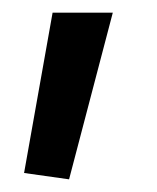

<svg xmlns="http://www.w3.org/2000/svg" viewBox="-20 -128 247 303"><path d="M18 145 63 -108H158L89 155Z"/></svg>

Font: Encode Sans Compressed
Style: Medium
Weight: 500
Designer: Pablo Impallari, Andres Torresi
Foundry: Pablo Impallari, Andres Torresi
Version: Version 1.000; ttfautohint (v1.00) -l 8 -r 50 -G 200 -x 14 -